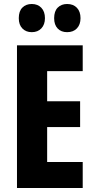

<svg xmlns="http://www.w3.org/2000/svg" viewBox="-20 -941 479 961"><path d="M394 0H65V-714H394V-585H216V-434H381V-305H216V-130H394ZM74 -850Q74 -885 92 -903Q110 -921 139 -921Q169 -921 187 -902Q205 -883 205 -850Q205 -818 187 -799Q169 -780 139 -780Q110 -780 92 -798.5Q74 -817 74 -850ZM251 -850Q251 -885 269 -903Q287 -921 316 -921Q347 -921 365 -902Q383 -883 383 -850Q383 -818 365 -799Q347 -780 316 -780Q286 -780 268.5 -798.5Q251 -817 251 -850Z"/></svg>

Font: Noto Sans Gurmukhi ExtraCondensed ExtraBold
Style: Regular
Weight: 800
Width: 2
Designer: Jelle Bosma - Monotype Design Team
Foundry: Monotype Imaging Inc.
Version: Version 2.004; ttfautohint (v1.8.4.7-5d5b)